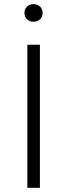

<svg xmlns="http://www.w3.org/2000/svg" viewBox="-20 -899 322 919"><path d="M171 0H111V-685H171ZM184 -837Q184 -819 172 -807Q160 -795 140 -795Q121 -795 109 -807Q97 -819 97 -837Q97 -855 109 -867Q121 -879 140 -879Q160 -879 172 -867Q184 -855 184 -837Z"/></svg>

Font: Fira Sans Light
Style: Regular
Weight: 300
Designer: bBox Type GmbH & Carrois Corporate GbR & Edenspiekermann AG
Foundry: bBox Type GmbH & Carrois Corporate GbR & Edenspiekermann AG
Version: Version 4.301